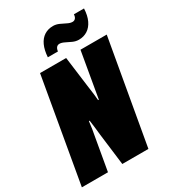

<svg xmlns="http://www.w3.org/2000/svg" viewBox="-216 -994 984 1102"><g transform="rotate(-30 276.0 -442.5)"><path d="M-5 0 115 -688H288L315 -480Q317 -467 319 -451.5Q321 -436 323 -419.5Q325 -403 326 -387H331Q335 -413 341.5 -448.5Q348 -484 352 -509L383 -688H557L436 0H263L237 -209Q235 -231 231.5 -259Q228 -287 225 -309H220Q218 -289 213.5 -259.5Q209 -230 204 -206L168 0ZM199 -744Q202 -790 216.5 -821.5Q231 -853 256 -869Q281 -885 314 -885Q334 -885 354 -876Q374 -867 391.5 -858Q409 -849 424 -849Q436 -849 443.5 -857.5Q451 -866 452 -883H519Q517 -837 502 -805.5Q487 -774 462 -758Q437 -742 405 -742Q384 -742 364.5 -751Q345 -760 327 -769Q309 -778 295 -778Q283 -778 275.5 -769.5Q268 -761 266 -744Z"/></g></svg>

Font: Archivo ExtraCondensed Black
Style: Italic
Weight: 900
Width: 2
Italic angle: -10°
Designer: Hector Gatti
Foundry: Omnibus-Type
Version: Version 2.001